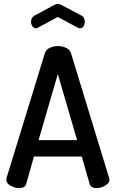

<svg xmlns="http://www.w3.org/2000/svg" viewBox="-20 -976 601 996"><path d="M79 0Q65 0 49 -6Q33 -12 23 -21.5Q13 -31 13 -44Q13 -47 14 -53L213 -701Q219 -719 238.5 -728Q258 -737 280 -737Q303 -737 322.5 -728Q342 -719 348 -701L546 -53Q548 -47 548 -44Q548 -32 537.5 -22Q527 -12 511.5 -6Q496 0 481 0Q468 0 458.5 -5Q449 -10 445 -22L404 -164H156L116 -22Q113 -10 102.5 -5Q92 0 79 0ZM180 -249H380L280 -592ZM167 -829Q156 -829 148.5 -839.5Q141 -850 141 -864Q141 -873 145.5 -881.5Q150 -890 159 -895L263 -951Q272 -956 280 -956Q288 -956 297 -951L401 -896Q412 -891 416 -881.5Q420 -872 420 -863Q420 -850 413 -839.5Q406 -829 394 -829Q392 -829 389.5 -830Q387 -831 384 -832L280 -888L176 -832Q174 -831 171.5 -830Q169 -829 167 -829Z"/></svg>

Font: Dosis SemiBold
Style: Regular
Weight: 600
Designer: EdgarTolentino, PabloImpallari, IginoMarini
Foundry: EdgarTolentino, PabloImpallari, IginoMarini
Version: Version 3.001; ttfautohint (v1.8.2)